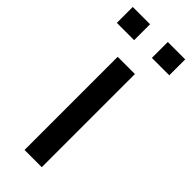

<svg xmlns="http://www.w3.org/2000/svg" viewBox="-274 -741 770 770"><g transform="rotate(45 111.5 -356.0)"><path d="M159.2 0H61.5V-528.3H159.2ZM260.3 -622.1H161.6V-712.4H260.3ZM61 -622.1H-37.1V-712.4H61Z"/></g></svg>

Font: Franco
Style: Regular
Weight: 400
Designer: Google
Version: Version 1.200311; 2013